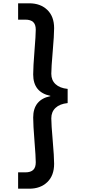

<svg xmlns="http://www.w3.org/2000/svg" viewBox="-20 -956 556 1164"><path d="M291 -238.8Q291 -201.7 299.6 -103.5Q308.1 -5.4 308.1 37.1Q308.1 108.4 266.6 148.2Q225.1 188 157.2 188H89.8V88.9H133.8Q165.5 88.9 181.2 74.2Q196.8 59.6 196.8 27.8Q196.8 -4.4 189 -101.3Q181.2 -198.2 181.2 -243.2Q181.2 -351.6 285.2 -373V-375Q181.2 -396.5 181.2 -504.9Q181.2 -549.8 189 -646.7Q196.8 -743.7 196.8 -775.9Q196.8 -807.6 181.2 -822.3Q165.5 -836.9 133.8 -836.9H89.8V-936H157.2Q225.1 -936 266.6 -896.2Q308.1 -856.4 308.1 -785.2Q308.1 -742.7 299.6 -644.3Q291 -545.9 291 -508.8Q291 -469.7 316.7 -445.8Q342.3 -421.9 390.1 -417V-331.1Q342.3 -326.2 316.7 -302Q291 -277.8 291 -238.8Z"/></svg>

Font: SVN-Poppins Medium
Style: Regular
Weight: 500
Designer: Ninad Kale (Devanagari), Jonny Pinhorn (Latin)
Foundry: Indian Type Foundry
Version: Version 3.002 2017